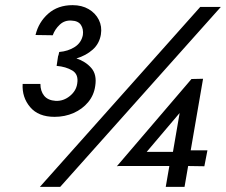

<svg xmlns="http://www.w3.org/2000/svg" viewBox="-20 -726 878 746"><path d="M652 -136H550L678 -287ZM441 -81H638L624 0H697L711 -81L774 -80L786 -142H721L769 -420L724 -419L434 -80ZM758 -699 135 0H214L838 -699ZM192 -272Q232 -272 266 -287Q300 -302 322.5 -329Q345 -356 350 -392Q357 -436 335 -461.5Q313 -487 277 -499Q314 -510 340 -533Q366 -556 372 -592Q377 -623 364 -649Q351 -675 324.5 -690.5Q298 -706 262 -706Q205 -706 167.5 -673Q130 -640 118 -590L185 -589Q193 -612 212 -630Q231 -648 258 -646Q284 -645 294.5 -629Q305 -613 302 -590Q296 -560 270.5 -543.5Q245 -527 210 -524L207 -510H206L200 -470Q236 -467 261 -452Q286 -437 280 -401Q276 -373 251.5 -353Q227 -333 197 -334Q166 -336 151.5 -354Q137 -372 137 -400H68Q65 -348 97 -310Q129 -272 192 -272Z"/></svg>

Font: Jost* 500 Medium Italic
Style: Italic
Weight: 500
Italic angle: -10°
Version: Version 3.200; ttfautohint (v0.97) -l 8 -r 50 -G 200 -x 14 -